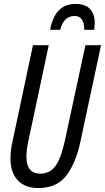

<svg xmlns="http://www.w3.org/2000/svg" viewBox="-20 -943 532 973"><path d="M285 -792Q303 -862 358 -862Q407 -862 407 -792H457Q458 -800 459 -809.5Q460 -819 460 -829Q460 -870 437 -896.5Q414 -923 362 -923Q258 -923 234 -792ZM387 -223 492 -714H413L309 -231Q290 -143 262 -103Q234 -63 184 -63Q114 -63 114 -149Q114 -180 122 -220L227 -714H147L43 -224Q33 -180 33 -139Q33 -69 70 -29.5Q107 10 173 10Q268 10 316 -53Q364 -116 387 -223Z"/></svg>

Font: Noto Sans Display Condensed
Style: Italic
Weight: 400
Width: 3
Designer: Monotype Design team
Foundry: Monotype Imaging Inc.
Version: 1.000